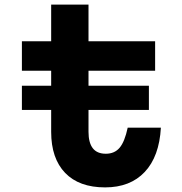

<svg xmlns="http://www.w3.org/2000/svg" viewBox="-20 -794 790 833"><path d="M364 -774V-615H653V-487H364V-222Q364 -175 382.5 -151Q401 -127 439 -127Q477 -127 499 -153Q521 -179 534 -240H678Q671 -115 608 -48Q545 19 436 19Q323 19 262.5 -44Q202 -107 202 -222V-487H75V-615H202V-774ZM75 -317V-422H626V-317Z"/></svg>

Font: Martian Mono SemiExpanded
Style: Bold
Weight: 700
Width: 6
Designer: Roman Shamin
Foundry: Evil Martians
Version: Version 1.000